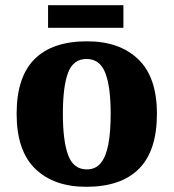

<svg xmlns="http://www.w3.org/2000/svg" viewBox="-20 -709 668 739"><path d="M312 10Q187 10 115.5 -59.5Q44 -129 44 -271Q44 -412 112.5 -481Q181 -550 315 -550Q440 -550 512 -481Q584 -412 584 -271Q584 -129 515 -59.5Q446 10 312 10ZM314 -57Q348 -57 368 -81.5Q388 -106 397 -153.5Q406 -201 406 -271Q406 -376 385 -429Q364 -482 313 -482Q262 -482 242 -429Q222 -376 222 -271Q222 -166 242.5 -111.5Q263 -57 314 -57ZM165 -602V-689H455V-602Z"/></svg>

Font: Noto Serif Bengali ExtraBold
Style: Regular
Weight: 800
Designer: Juan Bruce, Universal Thirst, Indian Type Foundry and the Monotype Design Team.
Foundry: Monotype Imaging Inc.
Version: Version 2.003